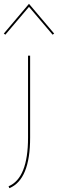

<svg xmlns="http://www.w3.org/2000/svg" viewBox="-31 -698 304 1007"><path d="M-3 -516 -11 -522 121 -678 253 -522 245 -516 121 -662ZM116 24V-406H127V24Q127 244 18 289L14 279Q116 236 116 24Z"/></svg>

Font: EauTest Hairline
Style: Regular
Weight: 250
Designer: Christian Thalmann (Catharsis Fonts)
Version: Version 0.001;PS 000.001;hotconv 1.0.88;makeotf.lib2.5.64775